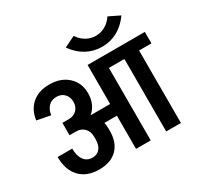

<svg xmlns="http://www.w3.org/2000/svg" viewBox="-178 -1068 1314 1278"><g transform="rotate(-30 479.0 -429.5)"><path d="M958 -557H863V0H750V-557H631V0H518V-255H422Q427 -232 427 -210V-190Q427 -102 377.5 -52.5Q328 -3 239 -3Q145 -3 92 -58.5Q39 -114 39 -214H151Q151 -158 174 -126Q197 -94 239 -94Q276 -94 296.5 -119.5Q317 -145 317 -190V-209Q317 -250 293 -275Q269 -300 229 -300H180V-395H230Q267 -395 290.5 -418.5Q314 -442 314 -480Q314 -518 291 -541.5Q268 -565 231 -565Q193 -565 169.5 -540.5Q146 -516 141 -476L37 -496Q48 -574 99 -617Q150 -660 230 -660H231Q319 -660 373 -610.5Q427 -561 427 -480Q427 -438 412 -403.5Q397 -369 368 -345H369H518V-645H958ZM878 -818Q794 -701 664 -701Q600 -701 545.5 -730.5Q491 -760 450 -818L534 -859Q557 -824 591 -804.5Q625 -785 664 -785Q703 -785 737 -804.5Q771 -824 794 -859Z"/></g></svg>

Font: Akshar Medium
Style: Regular
Weight: 500
Designer: Tall Chai
Foundry: Tall Chai
Version: Version 1.000